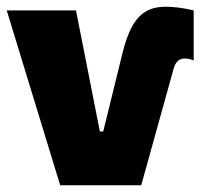

<svg xmlns="http://www.w3.org/2000/svg" viewBox="-26 -551 602 571"><path d="M491 -349C497 -369 509 -377 523 -377C532 -377 541 -375 550 -371V-520C517 -528 489 -531 467 -531C397 -531 363 -492 338 -392L281 -160H271L200 -520H-6L153 0H394Z"/></svg>

Font: Fixel Text Black
Style: Regular
Weight: 900
Width: 4
Designer: AlfaBravo + MacPaw
Foundry: Kyrylo Tkachov, Marchela Mozhyna, Serhii Makarenko, Maria Weinstein, Zakhar Kryvoshyya
Version: Version 1.211